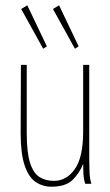

<svg xmlns="http://www.w3.org/2000/svg" viewBox="-20 -694 415 725"><path d="M174 11Q141 11 114.5 -7Q88 -25 73 -69.5Q58 -114 58 -191L59 -449H81V-191Q81 -118 93.5 -79Q106 -40 129 -25.5Q152 -11 184 -11Q231 -11 262.5 -55.5Q294 -100 294 -197V-449H317V-92Q317 -74 318 -46Q319 -18 325 0H302Q296 -17 295 -38Q294 -59 294 -75Q280 -40 254 -14.5Q228 11 174 11ZM143 -510 60 -660 83 -674 157 -519ZM263 -510 180 -660 203 -674 277 -519Z"/></svg>

Font: Inconsolata Condensed ExtraLight
Style: Regular
Weight: 200
Width: 3
Monospace: yes
Designer: Raph Levien, Cyreal, Brenton Simpson
Foundry: Raph Levien, Cyreal, Google
Version: Version 3.100; ttfautohint (v1.8.4.7-5d5b)